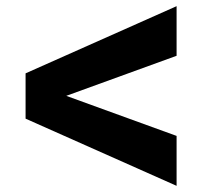

<svg xmlns="http://www.w3.org/2000/svg" viewBox="-20 -608 644 623"><path d="M553 -5V-167L195 -297L553 -427V-588L63 -370V-223Z"/></svg>

Font: Work Sans
Style: Bold
Weight: 700
Designer: Wei Huang
Foundry: Wei Huang
Version: Version 2.012